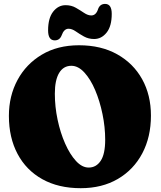

<svg xmlns="http://www.w3.org/2000/svg" viewBox="-20 -947 822 982"><path d="M384 -715.5Q497 -715.5 579.5 -669.2Q662 -623 707 -542Q752 -461 752 -355.5Q752 -246.5 707.8 -162.8Q663.5 -79 582.8 -31.8Q502 15.5 393 15.5Q279 15.5 196.5 -30.5Q114 -76.5 69.8 -159.8Q25.5 -243 25.5 -354.5Q25.5 -456 69.5 -537.8Q113.5 -619.5 194 -667.5Q274.5 -715.5 384 -715.5ZM518 -232.5Q518 -297 504.2 -363.5Q490.5 -430 466.8 -486Q443 -542 411.5 -576.2Q380 -610.5 345 -610.5Q304.5 -610.5 282.5 -574Q260.5 -537.5 260.5 -467.5Q260.5 -401.5 274.5 -335Q288.5 -268.5 313 -213Q337.5 -157.5 368.5 -123.8Q399.5 -90 433.5 -90Q472 -90 495 -124.5Q518 -159 518 -232.5ZM461.5 -747.5Q432.5 -747.5 409.2 -760.5Q386 -773.5 367 -786.8Q348 -800 330.5 -800Q307 -800 295 -765.5Q285 -740.5 260 -740.5Q226 -740.5 226 -791.5Q226 -854.5 252 -887.5Q278 -920.5 315.5 -920.5Q345 -920.5 368 -907.2Q391 -894 410.2 -881Q429.5 -868 447 -868Q472 -868 482.5 -903Q492.5 -927 517.5 -927Q551.5 -927 551.5 -876Q551.5 -813 525.2 -780.2Q499 -747.5 461.5 -747.5Z"/></svg>

Font: Fraunces 72pt SuperSoft Black
Style: Regular
Weight: 900
Version: Version 1.000;[0bf87f6ff]